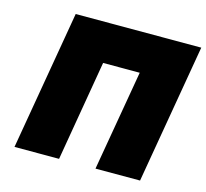

<svg xmlns="http://www.w3.org/2000/svg" viewBox="-101 -816 1002 932"><g transform="rotate(15 399.5 -350.0)"><path d="M542 -505 455 0H679L799 -700H168L48 0H272L358 -505Z"/></g></svg>

Font: Jost* Black
Style: Italic
Weight: 900
Italic angle: -10°
Version: Version 3.7